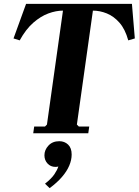

<svg xmlns="http://www.w3.org/2000/svg" viewBox="-20 -690 718 994"><path d="M663 -670 678 -491 644 -481Q628 -539 598.5 -572.5Q569 -606 533 -620.5Q497 -635 461 -635L378 -45L388 -35H442L437 0H152L157 -35H213L223 -45L306 -635Q270 -635 230.5 -620.5Q191 -606 152.5 -572.5Q114 -539 82 -481L50 -491L115 -670ZM287 41Q314 41 332.5 58.5Q351 76 351 110Q351 138 338.5 167.5Q326 197 300.5 226.5Q275 256 237 284L213 261Q246 235 261 213Q276 191 282 172Q278 173 275 173.5Q272 174 267 174Q242 174 226 156.5Q210 139 210 114Q210 86 231 63.5Q252 41 287 41Z"/></svg>

Font: Brygada 1918
Style: Bold Italic
Weight: 700
Italic angle: -8°
Designer: Mateusz Machalski | Borys Kosmynka | Przemek Hoffer
Foundry: NIEPODLEGLA 2018
Version: Version 3.006